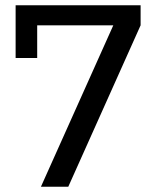

<svg xmlns="http://www.w3.org/2000/svg" viewBox="-20 -710 585 730"><path d="M135.6 0 410.8 -613.8H121.4V-489.6H39.4V-690H514.6V-613.8L239.6 0Z"/></svg>

Font: Mozilla Headline ExtraLight
Style: Regular
Weight: 200
Designer: Studio DRAMA
Foundry: Studio DRAMA
Version: Version 1.000